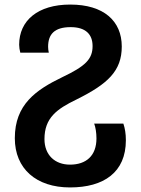

<svg xmlns="http://www.w3.org/2000/svg" viewBox="-20 -572 617 842"><path d="M287 250C435 250 532 184 532 43C532 14 528 -9 521 -30H393C399 -14 403 10 403 35C403 111 358 150 287 150C221 150 175 108 175 38C175 -55 229 -94 316 -136C453 -204 514 -261 514 -368C514 -480 435 -552 288 -552C146 -552 64 -482 64 -376C64 -365 66 -353 69 -341H194C192 -350 191 -359 191 -367C191 -422 219 -453 290 -453C355 -453 386 -422 386 -370C386 -313 355 -282 254 -234C138 -178 45 -114 45 34C45 168 139 250 287 250Z"/></svg>

Font: Noto Sans Georgian SemiBold
Style: Regular
Weight: 600
Designer: Monotype Design Team, Akaki Razmadze
Foundry: Google LLC
Version: Version 2.005